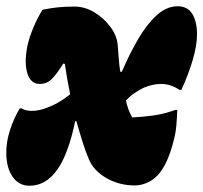

<svg xmlns="http://www.w3.org/2000/svg" viewBox="-25 -581 649 613"><path d="M111 -550Q136 -555 158.5 -557.5Q181 -560 213 -560Q246 -560 276.5 -541.5Q307 -523 328 -494.5Q349 -466 351 -435Q353 -411 354.5 -390.5Q356 -370 359 -352H364Q389 -410 416.5 -457Q444 -504 475.5 -532.5Q507 -561 542 -561Q574 -561 589 -536.5Q604 -512 604 -472Q604 -436 590.5 -390Q577 -344 554 -294H548Q520 -313 489 -313Q463 -313 434 -301Q420 -294 405.5 -284.5Q391 -275 377 -260Q381 -243 385 -232Q389 -221 397 -206Q434 -208 466 -212.5Q498 -217 535 -230H541Q540 -203 538 -180Q536 -157 530 -134Q511 -57 479 -22Q464 -6 444.5 2.5Q425 11 405 11Q356 11 315.5 -12Q275 -35 259 -72Q249 -95 239 -126.5Q229 -158 219 -194H215Q193 -88 157 -38Q121 12 69 12Q35 12 15 -17Q-5 -46 -5 -94Q-5 -129 7 -166Q19 -203 38 -235H44Q56 -227 77 -227Q98 -227 122 -236Q162 -250 199 -280Q188 -334 182 -377L177 -378Q158 -347 141.5 -330Q125 -313 102 -313Q73 -313 62.5 -346.5Q52 -380 62 -432Q68 -461 82 -494Q96 -527 111 -550Z"/></svg>

Font: Recursive Sn Csl St XBk
Style: Italic
Weight: 1000
Italic angle: -15°
Version: Version 1.085;hotconv 1.1.0;makeotfexe 2.6.0; ttfautohint (v